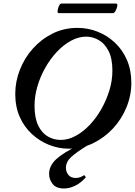

<svg xmlns="http://www.w3.org/2000/svg" viewBox="-20 -835 769 1095"><path d="M373 13Q315 13 260.5 -8.5Q206 -30 162 -70.5Q118 -111 92.5 -168.5Q67 -226 67 -300Q67 -370 93.5 -437.5Q120 -505 168 -558.5Q216 -612 280.5 -644Q345 -676 422 -676Q481 -676 536 -654.5Q591 -633 634.5 -592.5Q678 -552 703.5 -494Q729 -436 729 -363Q729 -291 701.5 -223.5Q674 -156 625 -103Q576 -50 511.5 -18.5Q447 13 373 13ZM326 -37Q369 -37 411.5 -60Q454 -83 491.5 -122.5Q529 -162 558 -213Q587 -264 604 -320Q621 -376 621 -432Q621 -502 599 -544.5Q577 -587 543 -606.5Q509 -626 472 -626Q428 -626 385.5 -603Q343 -580 305.5 -540.5Q268 -501 239 -450Q210 -399 193.5 -343Q177 -287 177 -232Q177 -162 198 -119Q219 -76 253 -56.5Q287 -37 326 -37ZM345 240Q300 240 280 214Q260 188 260 157Q260 110 301 72.5Q342 35 426 -5H478Q417 32 386.5 60Q356 88 356 122Q356 145 370 162.5Q384 180 413 180Q423 180 434.5 176.5Q446 173 458 165Q461 163 465.5 169Q470 175 468 178Q439 210 407 225Q375 240 345 240ZM315 -760Q307 -760 308.5 -774Q310 -788 316.5 -801.5Q323 -815 330 -815H641Q651 -815 649 -801.5Q647 -788 639.5 -774Q632 -760 624 -760Z"/></svg>

Font: Junicode SmExp
Style: Bold Italic
Weight: 700
Width: 6
Italic angle: -11°
Designer: Peter S. Baker
Version: Version 2.205; ttfautohint (v1.8.4)